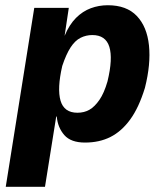

<svg xmlns="http://www.w3.org/2000/svg" viewBox="-20 -534 630 734"><path d="M2 180 111 -504H243L227 -397Q245 -440 270.5 -465.5Q296 -491 327 -502.5Q358 -514 392 -514Q464 -514 503 -473Q542 -432 549.5 -360.5Q557 -289 534 -198Q511 -123 478 -77.5Q445 -32 402.5 -10.5Q360 11 305 11Q251 11 226 -17.5Q201 -46 197 -88L195 -89L152 180ZM276 -103Q302 -103 322 -114.5Q342 -126 360 -152Q378 -178 391 -223Q412 -310 398 -355Q384 -400 333 -400Q309 -400 288 -389.5Q267 -379 250 -353Q233 -327 218 -282Q198 -195 211.5 -149Q225 -103 276 -103Z"/></svg>

Font: Nunito Sans 7pt Condensed ExtraBold
Style: Italic
Weight: 800
Width: 3
Italic angle: -9°
Designer: Vernon Adams
Foundry: Vernon Adams
Version: Version 3.101;gftools[0.9.27]